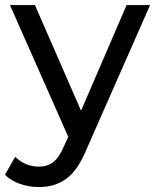

<svg xmlns="http://www.w3.org/2000/svg" viewBox="-36 -550 627 770"><path d="M-16.1 150.9 24.9 79.1Q65.9 118.2 119.6 118.2Q154.8 118.2 178.2 99.6Q201.7 81.1 220.7 36.1L237.8 -1L3.9 -529.8H104L289.1 -106L471.7 -529.8H565.9L309.1 53.2Q274.9 134.3 229.5 167.2Q184.1 200.2 119.6 200.2Q80.6 200.2 44.2 187.5Q7.8 174.8 -16.1 150.9Z"/></svg>

Font: Montserrat Medium
Style: Regular
Weight: 500
Designer: Julieta Ulanovsky
Foundry: Julieta Ulanovsky
Version: Version 7.200